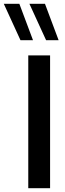

<svg xmlns="http://www.w3.org/2000/svg" viewBox="-89 -992 344 1012"><path d="M60 -700H175V0H60ZM85 -780H19L-69 -972H13ZM220 -780H154L66 -972H148Z"/></svg>

Font: Gully ECD Medium
Style: Regular
Weight: 500
Width: 2
Designer: jaikishan Patel
Foundry: MagicType
Version: Version 1.000;Glyphs 3.2 (3242)